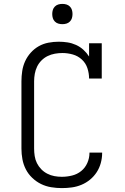

<svg xmlns="http://www.w3.org/2000/svg" viewBox="-20 -957 640 985"><path d="M297 8Q270 8 242.5 3.5Q215 -1 190.5 -13Q166 -25 145.5 -44.5Q125 -64 112.5 -88.5Q100 -113 95 -140Q90 -167 90 -195V-540Q90 -566 94 -592.5Q98 -619 109 -643Q120 -667 138 -687Q156 -707 179 -720Q202 -733 228.5 -738Q255 -743 281 -743Q304 -743 326.5 -739.5Q349 -736 370 -726.5Q391 -717 408 -701.5Q425 -686 437 -667V-735H502V-554H437Q437 -581 428.5 -607Q420 -633 400 -651.5Q380 -670 353.5 -677.5Q327 -685 300 -685Q281 -685 261.5 -681.5Q242 -678 224.5 -669.5Q207 -661 193 -647Q179 -633 170.5 -615.5Q162 -598 158.5 -578.5Q155 -559 155 -540V-195Q155 -176 158 -156.5Q161 -137 169.5 -120Q178 -103 191.5 -89Q205 -75 222.5 -66Q240 -57 259 -53.5Q278 -50 297 -50Q324 -50 350 -56.5Q376 -63 396.5 -79.5Q417 -96 428 -121Q439 -146 439 -172Q439 -173 439 -173.5Q439 -174 439 -174H504Q504 -173 504 -172.5Q504 -172 504 -171Q504 -146 497 -120.5Q490 -95 476 -73.5Q462 -52 442 -35.5Q422 -19 398 -9Q374 1 348.5 4.5Q323 8 297 8ZM300 -833Q289 -833 279 -836Q269 -839 261.5 -846.5Q254 -854 251 -864Q248 -874 248 -885Q248 -896 251 -906Q254 -916 261.5 -923.5Q269 -931 279 -934Q289 -937 300 -937Q311 -937 321 -934Q331 -931 338.5 -923.5Q346 -916 349 -906Q352 -896 352 -885Q352 -874 349 -864Q346 -854 338.5 -846.5Q331 -839 321 -836Q311 -833 300 -833Z"/></svg>

Font: Iosevka Slab Light Extended
Style: Regular
Weight: 300
Width: 7
Monospace: yes
Designer: Belleve Invis
Foundry: Belleve Invis
Version: Version 11.1.0; ttfautohint (v1.8.3)